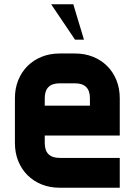

<svg xmlns="http://www.w3.org/2000/svg" viewBox="-20 -881 632 901"><path d="M542 0H260Q214 0 175.5 -15.5Q137 -31 109 -59Q81 -87 65.5 -125.5Q50 -164 50 -210V-420Q50 -466 65.5 -504.5Q81 -543 109 -571Q137 -599 175.5 -614.5Q214 -630 260 -630H332Q378 -630 416.5 -614.5Q455 -599 483 -571Q511 -543 526.5 -504.5Q542 -466 542 -420V-245H190V-210Q190 -140 260 -140H542ZM190 -420V-385H402V-420Q402 -490 332 -490H260Q190 -490 190 -420ZM374 -695H332L220 -861H324Z"/></svg>

Font: CAT North
Style: Regular
Weight: 400
Designer: Peter Wiegel
Foundry: Peter Wiegel
Version: Version 1.000